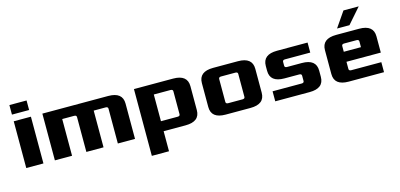

<svg xmlns="http://www.w3.org/2000/svg" viewBox="-77 -1222 4045 1944"><g transform="rotate(-15 1945.0 -250.0)"><path d="M60 0V-490H240V0ZM60 -560V-660H240V-560Z M360 0V-490H1050Q1200 -490 1200 -370V0H1020V-365Q1020 -385 995 -385H870V0H690V-365Q690 -385 665 -385H540V0Z M1320 210V-490H1730Q1880 -490 1880 -370V-120Q1880 0 1730 0H1500V210ZM1500 -105H1675Q1700 -105 1700 -125V-365Q1700 -385 1675 -385H1500Z M2000 -120V-370Q2000 -490 2150 -490H2410Q2560 -490 2560 -370V-120Q2560 0 2410 0H2150Q2000 0 2000 -120ZM2180 -125Q2180 -105 2205 -105H2355Q2380 -105 2380 -125V-365Q2380 -385 2355 -385H2205Q2180 -385 2180 -365Z M2670 0V-105H2975Q3000 -105 3000 -125V-180Q3000 -200 2975 -200H2820Q2670 -200 2670 -320V-370Q2670 -490 2820 -490H3140V-385H2875Q2850 -385 2850 -365V-325Q2850 -305 2875 -305H3030Q3180 -305 3180 -185V-120Q3180 0 3030 0Z M3290 -120V-370Q3290 -490 3440 -490H3680Q3830 -490 3830 -370V-200H3470V-125Q3470 -105 3495 -105H3810V0H3440Q3290 0 3290 -120ZM3470 -305H3650V-365Q3650 -385 3625 -385H3495Q3470 -385 3470 -365ZM3465 -550 3575 -710H3735L3595 -550Z"/></g></svg>

Font: Xolonium
Style: Bold
Weight: 700
Designer: Severin Meyer
Version: Version 4.2